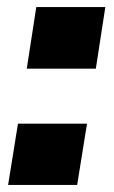

<svg xmlns="http://www.w3.org/2000/svg" viewBox="-20 -525 323 545"><path d="M56 -330 83 -505H279L252 -330ZM3 0 31 -174H227L199 0Z"/></svg>

Font: Nunito Sans 7pt Condensed Black
Style: Italic
Weight: 900
Width: 3
Italic angle: -9°
Designer: Vernon Adams
Foundry: Vernon Adams
Version: Version 3.101;gftools[0.9.27]